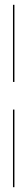

<svg xmlns="http://www.w3.org/2000/svg" viewBox="-20 -749 115 799"><path d="M34 -729V-408H40V-729ZM40 30V-293H34V30Z"/></svg>

Font: Moniqa Display
Style: Regular
Weight: 400
Designer: Rajesh Rajput
Foundry: Rajesh Rajput
Version: Version 1.000